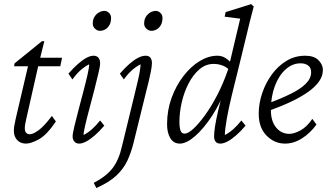

<svg xmlns="http://www.w3.org/2000/svg" viewBox="-20 -696 1618 941"><path d="M253.9 -100.6Q209 -34.2 170.4 -13.2Q131.8 7.8 107.4 7.8Q80.1 7.8 64 -9.8Q47.9 -27.3 47.9 -54.7Q47.9 -65.4 49.8 -78.1Q51.8 -90.8 56.6 -112.3L117.2 -371.1H48.8L51.8 -385.7L185.5 -494.1H197.3L171.9 -392.6L109.4 -116.2Q105.5 -98.6 103.5 -87.9Q101.6 -77.1 101.6 -67.4Q101.6 -38.1 127 -38.1Q141.6 -38.1 168.5 -57.1Q195.3 -76.2 234.4 -127.9ZM142.6 -371.1 152.3 -413.1H284.2L275.4 -371.1Z M368.2 7.8Q352.5 7.8 344.2 -2.4Q335.9 -12.7 335.9 -27.3Q335.9 -41 344.2 -75.7Q352.5 -110.4 364.3 -155.3Q376 -200.2 388.2 -246.1Q400.4 -292 408.7 -328.6Q417 -365.2 417 -380.9Q395.5 -370.1 375 -352.1Q354.5 -334 335 -306.6L315.4 -335Q339.8 -363.3 362.3 -382.8Q384.8 -402.3 403.8 -412.6Q422.9 -422.9 438.5 -422.9Q454.1 -422.9 462.4 -413.1Q470.7 -403.3 470.7 -385.7Q470.7 -372.1 462.4 -336.9Q454.1 -301.8 442.4 -255.9Q430.7 -210 418.5 -164.6Q406.2 -119.1 397.9 -83.5Q389.6 -47.9 389.6 -34.2Q412.1 -45.9 431.6 -63.5Q451.2 -81.1 470.7 -105.5L491.2 -80.1Q466.8 -51.8 444.3 -32.2Q421.9 -12.7 402.3 -2.4Q382.8 7.8 368.2 7.8ZM469.7 -544.9Q457 -544.9 445.8 -555.2Q434.6 -565.4 434.6 -580.1Q434.6 -600.6 443.4 -614.3Q452.1 -627.9 465.3 -635.3Q478.5 -642.6 492.2 -642.6Q503.9 -642.6 514.2 -632.8Q524.4 -623 524.4 -608.4Q524.4 -586.9 516.1 -572.8Q507.8 -558.6 495.6 -551.8Q483.4 -544.9 469.7 -544.9Z M633.8 -209Q645.5 -256.8 656.7 -304.7Q668 -352.5 668.9 -380.9Q647.5 -370.1 627 -352.1Q606.4 -334 586.9 -306.6L567.4 -335Q591.8 -363.3 614.3 -382.8Q636.7 -402.3 656.7 -412.6Q676.8 -422.9 693.4 -422.9Q710 -422.9 717.3 -413.1Q724.6 -403.3 724.6 -386.7Q724.6 -371.1 719.2 -344.7Q713.9 -318.4 708 -293.5Q702.1 -268.6 698.2 -254.9L634.8 2.9Q623 50.8 604.5 90.8Q585.9 130.9 550.8 164.1Q515.6 197.3 452.1 225.6L439.5 200.2Q500 168.9 531.2 128.9Q562.5 88.9 578.1 19.5ZM721.7 -544.9Q709 -544.9 697.8 -555.2Q686.5 -565.4 686.5 -580.1Q686.5 -600.6 695.3 -614.3Q704.1 -627.9 717.3 -635.3Q730.5 -642.6 744.1 -642.6Q755.9 -642.6 766.1 -632.8Q776.4 -623 776.4 -608.4Q776.4 -586.9 768.1 -572.8Q759.8 -558.6 747.6 -551.8Q735.4 -544.9 721.7 -544.9Z M861.3 7.8Q831.1 7.8 814.9 -18.6Q798.8 -44.9 798.8 -86.9Q798.8 -155.3 820.8 -215.8Q842.8 -276.4 878.9 -323.2Q915 -370.1 958.5 -396.5Q1002 -422.9 1044.9 -422.9Q1068.4 -422.9 1085.9 -411.1Q1103.5 -399.4 1121.1 -379.9L1110.4 -346.7Q1094.7 -365.2 1072.8 -374Q1050.8 -382.8 1027.3 -382.8Q988.3 -382.8 957 -356Q925.8 -329.1 903.8 -286.1Q881.8 -243.2 870.6 -193.8Q859.4 -144.5 859.4 -98.6Q859.4 -71.3 864.7 -56.2Q870.1 -41 884.8 -41Q901.4 -41 927.2 -64.5Q953.1 -87.9 984.4 -130.9Q1015.6 -173.8 1045.4 -231.4Q1075.2 -289.1 1098.6 -357.4L1103.5 -377.9L1157.2 -604.5L1081.1 -614.3L1085.9 -636.7L1210.9 -675.8L1223.6 -664.1Q1216.8 -640.6 1205.6 -595.2Q1194.3 -549.8 1181.6 -496.1Q1168.9 -442.4 1156.2 -391.6L1116.2 -229.5Q1100.6 -166 1091.3 -112.8Q1082 -59.6 1082 -34.2Q1104.5 -45.9 1124 -63.5Q1143.6 -81.1 1163.1 -105.5L1183.6 -80.1Q1159.2 -51.8 1136.7 -32.2Q1114.3 -12.7 1094.7 -2.4Q1075.2 7.8 1059.6 7.8Q1043.9 7.8 1036.6 -2Q1029.3 -11.7 1029.3 -27.3Q1029.3 -45.9 1033.7 -75.7Q1038.1 -105.5 1049.3 -153.8Q1060.5 -202.1 1081.1 -276.4H1091.8Q1061.5 -192.4 1019.5 -128.4Q977.5 -64.5 935.5 -28.3Q893.6 7.8 861.3 7.8Z M1377 7.8Q1325.2 7.8 1286.6 -31.2Q1248 -70.3 1248 -138.7Q1248 -189.5 1265.1 -239.7Q1282.2 -290 1312.5 -331.5Q1342.8 -373 1384.3 -397.9Q1425.8 -422.9 1475.6 -422.9Q1519.5 -422.9 1541 -400.9Q1562.5 -378.9 1562.5 -353.5Q1562.5 -324.2 1544.4 -297.9Q1526.4 -271.5 1491.7 -246.6Q1457 -221.7 1407.7 -198.2Q1358.4 -174.8 1295.9 -152.3V-189.5Q1360.4 -213.9 1407.2 -237.3Q1454.1 -260.7 1479.5 -286.6Q1504.9 -312.5 1504.9 -341.8Q1504.9 -364.3 1490.2 -375Q1475.6 -385.7 1453.1 -385.7Q1413.1 -385.7 1379.9 -356Q1346.7 -326.2 1327.1 -274.4Q1307.6 -222.7 1307.6 -156.2Q1307.6 -102.5 1333 -71.3Q1358.4 -40 1398.4 -40Q1420.9 -40 1452.1 -56.6Q1483.4 -73.2 1510.7 -113.3L1531.2 -85.9Q1501 -43.9 1460.4 -18.1Q1419.9 7.8 1377 7.8Z"/></svg>

Font: Crimson Pro ExtraLight
Style: Italic
Weight: 250
Italic angle: -12°
Designer: Jacques Le Bailly
Foundry: Baron von Fonthausen
Version: Version 1.003